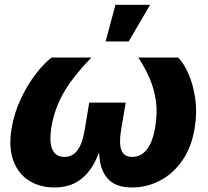

<svg xmlns="http://www.w3.org/2000/svg" viewBox="-20 -786 882 813"><path d="M210.4 7.8Q149.4 7.8 103.5 -20.8Q57.6 -49.3 36.6 -105.5Q15.6 -161.6 29.3 -243.2Q40.5 -309.1 68.6 -368.4Q96.7 -427.7 131.8 -473.1Q167 -518.6 198.2 -542.5H367.2Q325.2 -499 290.3 -454.3Q255.4 -409.7 231.7 -359.1Q208 -308.6 197.8 -248.5Q187.5 -185.1 201.7 -153.3Q215.8 -121.6 252.9 -121.6Q287.1 -121.6 307.9 -149.4Q328.6 -177.2 337.9 -232.4L357.9 -351.6H512.2L492.2 -232.4Q483.4 -177.2 494.4 -149.4Q505.4 -121.6 540 -121.6Q577.6 -121.6 602.3 -153.6Q627 -185.5 637.2 -248Q647.5 -308.6 640.1 -359.1Q632.8 -409.7 613.3 -454.8Q593.8 -500 565.4 -542.5H734.4Q758.3 -518.6 778.3 -472.9Q798.3 -427.2 806.9 -367.9Q815.4 -308.6 804.2 -243.2Q791 -161.6 751.5 -105.5Q711.9 -49.3 656.5 -20.8Q601.1 7.8 539.6 7.8Q475.6 7.8 443.1 -22.7Q410.6 -53.2 402.6 -107.4Q394.5 -161.6 403.3 -232.9H425.8Q411.1 -161.1 385 -106.9Q358.9 -52.7 316.2 -22.5Q273.4 7.8 210.4 7.8ZM427.2 -610.4 468.8 -765.6H615.7L524.9 -610.4Z"/></svg>

Font: Inter 16pt ExtraBold
Style: Italic
Weight: 800
Italic angle: -9.3988°
Version: Version 4.001;git-66647c0bb